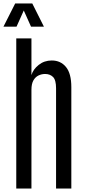

<svg xmlns="http://www.w3.org/2000/svg" viewBox="-20 -1092 503 1112"><path d="M74.2 0V-869.6H162.1V-657.2Q171.9 -690.4 204.1 -716.1Q236.3 -741.7 279.8 -741.7Q331.1 -741.7 362.1 -704.1Q393.1 -666.5 393.1 -587.4V0H304.7V-580.6Q304.7 -628.9 287.1 -646.2Q269.5 -663.6 241.2 -663.6Q221.2 -663.6 202.9 -654.8Q184.6 -646 173.3 -626Q162.1 -606 162.1 -571.8V0ZM0 -937.5 67.9 -1071.8H167L234.4 -937.5H159.7L117.7 -1031.2L75.7 -937.5Z"/></svg>

Font: AntonioLight
Style: Regular
Weight: 300
Designer: Vernon Adams
Foundry: Vernon Adams
Version: Version 1.002